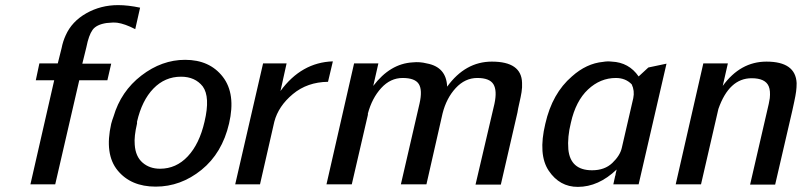

<svg xmlns="http://www.w3.org/2000/svg" viewBox="-20 -721 3136 751"><path d="M120 -407 134 -473H206L221 -533Q226 -559 237 -583Q261 -637 317.5 -669Q374 -701 442 -701Q481 -701 528 -691L509 -607Q468 -628 439 -632Q423 -634 397 -631Q357 -625 342 -604Q327 -583 318 -537L302 -472H415L400 -407H290L196 0H99L192 -407Z M415 -237Q419 -252 424 -265Q453 -364 533 -425.5Q613 -487 704 -487Q800 -487 851.5 -420.5Q903 -354 876 -238Q849 -122 768 -56.5Q687 9 589 9Q492 9 440 -54.5Q388 -118 415 -237ZM516 -245V-238Q504 -187 507 -155Q510 -109 537.5 -85Q565 -61 606 -61Q669 -61 714.5 -109.5Q760 -158 780 -245Q803 -342 773 -383Q743 -421 688 -421Q625 -421 580 -374.5Q535 -328 516 -245Z M900 0 1009 -473H1101L1087 -410Q1086 -406 1084 -396L1077 -365Q1159 -477 1282 -481L1263 -401Q1182 -400 1125.5 -353Q1069 -306 1053 -245L997 0Z M1257 0 1365 -473H1460L1440 -385Q1506 -472 1594 -477Q1622 -480 1649 -473Q1726 -459 1729 -382Q1800 -480 1904 -480Q2020 -480 2022 -397Q2023 -379 2020 -360.5Q2017 -342 2011.5 -318.5Q2006 -295 2004 -281L1939 1H1840L1914 -315Q1925 -367 1910 -391.5Q1895 -416 1847 -416Q1799 -416 1762.5 -376.5Q1726 -337 1711 -277L1648 0H1548L1621 -316Q1633 -369 1618 -392.5Q1603 -416 1555 -416Q1507 -416 1471 -376.5Q1435 -337 1419 -277V-272L1356 0Z M2113 -237Q2140 -356 2217 -422Q2274 -473 2339 -479Q2355 -482 2373 -480Q2440 -477 2478 -422L2516 -457L2587 -472L2478 0H2379L2386 -32Q2388 -36 2388 -41L2392 -58Q2321 10 2240 10Q2169 10 2126.5 -53Q2084 -116 2113 -237ZM2213 -241Q2199 -185 2203 -137Q2211 -55 2296 -55Q2345 -55 2375 -83.5Q2405 -112 2412 -142L2457 -337Q2463 -366 2451 -391Q2427 -416 2389 -416Q2328 -416 2280 -371Q2232 -326 2213 -241Z M2623 0 2731 -473H2827L2807 -385Q2876 -480 2978 -480Q3092 -480 3096 -396Q3096 -379 3094 -363.5Q3092 -348 3086.5 -322.5Q3081 -297 3079 -288Q3052 -174 3012 1H2914L2987 -315Q2989 -323 2991 -337Q2994 -366 2987 -383Q2974 -415 2920 -415Q2832 -415 2790 -295L2722 0Z"/></svg>

Font: Coval
Style: Italic
Weight: 400
Foundry: Context Ltd
Version: Version 001.000